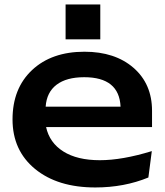

<svg xmlns="http://www.w3.org/2000/svg" viewBox="-20 -805 725 846"><path d="M352.1 -577.1Q486.8 -577.1 568.4 -506.1Q649.9 -435.1 649.9 -316.9V-245.1H183.1Q198.2 -175.8 259.3 -137.5Q320.3 -99.1 419.9 -99.1Q518.6 -99.1 648.9 -139.2L633.8 -22.9Q526.9 21 399.9 21Q233.9 21 134.5 -60.5Q35.2 -142.1 35.2 -278.8Q35.2 -415.5 121.3 -496.3Q207.5 -577.1 352.1 -577.1ZM511.2 -335Q505.4 -464.8 351.1 -464.8Q272.9 -464.8 229.2 -431.6Q185.5 -398.4 181.2 -335ZM269 -785.2H421.9V-631.8H269Z"/></svg>

Font: Mattone
Style: Regular
Weight: 400
Width: 6
Designer: Nunzio Mazzaferro
Foundry: Collletttivo
Version: Version 2.000;Glyphs 3.2 (3217)